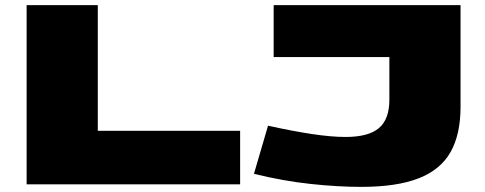

<svg xmlns="http://www.w3.org/2000/svg" viewBox="-20 -720 1893 750"><path d="M84 0V-700H362V-209H918V0ZM972 -41 1027 -229Q1122 -208 1198 -196.5Q1274 -185 1330 -185Q1419 -185 1460 -219.5Q1501 -254 1501 -331V-497H1049V-700H1779V-303Q1779 -195 1740 -126Q1701 -57 1615.5 -23.5Q1530 10 1391 10Q1300 10 1193 -1.5Q1086 -13 972 -41Z"/></svg>

Font: Georama ExtraExtended ExtraBold
Style: Regular
Weight: 800
Width: 8
Designer: Jean-Baptiste Levee
Foundry: Production Type
Version: Version 1.000